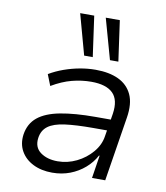

<svg xmlns="http://www.w3.org/2000/svg" viewBox="-85 -822 779 901"><g transform="rotate(10 305.0 -372.0)"><path d="M224 8Q172 8 133 -11.5Q94 -31 74.5 -65.5Q55 -100 61 -145Q69 -198 106.5 -228.5Q144 -259 212.5 -272Q281 -285 379 -285H465L457 -232H377Q296 -232 243.5 -225Q191 -218 164 -198Q137 -178 132 -141Q126 -96 158 -72.5Q190 -49 240 -49Q287 -49 330 -70Q373 -91 403 -126.5Q433 -162 439 -204L457 -314Q467 -381 435 -412.5Q403 -444 332 -444Q286 -444 240 -432Q194 -420 145 -391L124 -444Q156 -463 192.5 -476Q229 -489 267 -496Q305 -503 342 -503Q407 -503 451.5 -482Q496 -461 516 -418Q536 -375 525 -307L476 0H413L430 -109H427Q409 -75 378.5 -48.5Q348 -22 309 -7Q270 8 224 8ZM400 -559 346 -752H413L440 -559ZM277 -559 224 -752H291L318 -559Z"/></g></svg>

Font: Nunito Sans 7pt Light
Style: Italic
Weight: 300
Italic angle: -9°
Designer: Vernon Adams
Foundry: Vernon Adams
Version: Version 3.101;gftools[0.9.27]